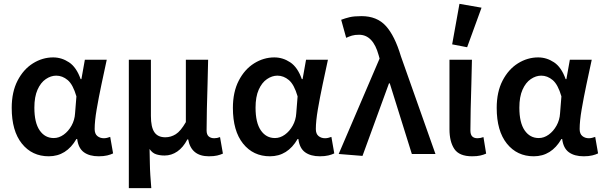

<svg xmlns="http://www.w3.org/2000/svg" viewBox="-20 -802 3144 1000"><path d="M234 12Q147 12 94 -54Q41 -120 41 -240Q41 -323 71.5 -382Q102 -441 151.5 -472Q201 -503 257 -503Q301 -503 339.5 -477.5Q378 -452 400 -390H404L422 -491H536Q523 -431 508.5 -362.5Q494 -294 483.5 -232.5Q473 -171 473 -130Q473 -105 487 -93.5Q501 -82 521 -82Q529 -82 537.5 -84Q546 -86 554 -89L569 -3Q557 3 538.5 7.5Q520 12 494 12Q446 12 417 -9Q388 -30 382 -78H378Q326 12 234 12ZM260 -83Q287 -83 311.5 -100.5Q336 -118 352.5 -147.5Q369 -177 371 -212L378 -300Q360 -362 332.5 -385Q305 -408 273 -408Q245 -408 218.5 -390Q192 -372 175.5 -335Q159 -298 159 -241Q159 -163 186.5 -123Q214 -83 260 -83Z M651 178V-491H766V-198Q766 -140 784 -113.5Q802 -87 841 -87Q870 -87 895.5 -103Q921 -119 948 -166V-491H1064Q1063 -430 1061 -363.5Q1059 -297 1057.5 -235Q1056 -173 1056 -123Q1056 -101 1067 -91.5Q1078 -82 1096 -82Q1111 -82 1126 -88L1141 -2Q1128 4 1111 8Q1094 12 1068 12Q976 12 960 -76H956Q934 -34 903.5 -13Q873 8 837 8Q813 8 793 1.5Q773 -5 759 -26Q760 16 760.5 48.5Q761 81 763 111Q765 141 768 178Z M1386 12Q1299 12 1246 -54Q1193 -120 1193 -240Q1193 -323 1223.5 -382Q1254 -441 1303.5 -472Q1353 -503 1409 -503Q1453 -503 1491.5 -477.5Q1530 -452 1552 -390H1556L1574 -491H1688Q1675 -431 1660.5 -362.5Q1646 -294 1635.5 -232.5Q1625 -171 1625 -130Q1625 -105 1639 -93.5Q1653 -82 1673 -82Q1681 -82 1689.5 -84Q1698 -86 1706 -89L1721 -3Q1709 3 1690.5 7.5Q1672 12 1646 12Q1598 12 1569 -9Q1540 -30 1534 -78H1530Q1478 12 1386 12ZM1412 -83Q1439 -83 1463.5 -100.5Q1488 -118 1504.5 -147.5Q1521 -177 1523 -212L1530 -300Q1512 -362 1484.5 -385Q1457 -408 1425 -408Q1397 -408 1370.5 -390Q1344 -372 1327.5 -335Q1311 -298 1311 -241Q1311 -163 1338.5 -123Q1366 -83 1412 -83Z M1868 10 1744 0 1957 -497 1952 -515Q1923 -621 1850 -621Q1828 -621 1813 -616.5Q1798 -612 1783 -605L1757 -699Q1778 -707 1801 -712.5Q1824 -718 1863 -718Q1943 -718 1989.5 -667Q2036 -616 2068 -509L2248 0H2125L2010 -368H2006Z M2439 12Q2372 12 2346.5 -26Q2321 -64 2321 -129V-491H2438Q2437 -430 2435 -363.5Q2433 -297 2431.5 -235Q2430 -173 2430 -123Q2430 -101 2439.5 -91.5Q2449 -82 2467 -82Q2482 -82 2498 -88L2512 -2Q2499 4 2482 8Q2465 12 2439 12ZM2413 -556 2335 -571 2373 -782 2488 -762Z M2760 12Q2673 12 2620 -54Q2567 -120 2567 -240Q2567 -323 2597.5 -382Q2628 -441 2677.5 -472Q2727 -503 2783 -503Q2827 -503 2865.5 -477.5Q2904 -452 2926 -390H2930L2948 -491H3062Q3049 -431 3034.5 -362.5Q3020 -294 3009.5 -232.5Q2999 -171 2999 -130Q2999 -105 3013 -93.5Q3027 -82 3047 -82Q3055 -82 3063.5 -84Q3072 -86 3080 -89L3095 -3Q3083 3 3064.5 7.5Q3046 12 3020 12Q2972 12 2943 -9Q2914 -30 2908 -78H2904Q2852 12 2760 12ZM2786 -83Q2813 -83 2837.5 -100.5Q2862 -118 2878.5 -147.5Q2895 -177 2897 -212L2904 -300Q2886 -362 2858.5 -385Q2831 -408 2799 -408Q2771 -408 2744.5 -390Q2718 -372 2701.5 -335Q2685 -298 2685 -241Q2685 -163 2712.5 -123Q2740 -83 2786 -83Z"/></svg>

Font: Source Sans Pro SemiBold
Style: Regular
Weight: 600
Designer: Paul D. Hunt
Foundry: Adobe Systems Incorporated
Version: Version 2.045;hotconv 1.0.109;makeotfexe 2.5.65596